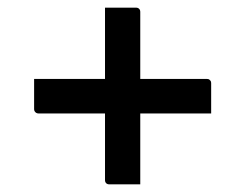

<svg xmlns="http://www.w3.org/2000/svg" viewBox="-20 -551 640 501"><path d="M254 -531Q277 -531 296 -531Q315 -531 335 -531Q340 -531 343 -528Q346 -525 346 -520Q346 -445 346 -370Q346 -295 346 -220Q346 -145 346 -70Q325 -70 306 -70Q287 -70 265 -70Q260 -70 257 -73Q254 -76 254 -81Q254 -139 254 -197.5Q254 -256 254 -315Q254 -374 254 -432Q254 -464 254 -489.5Q254 -515 254 -531ZM69 -345H520Q524 -345 526 -343.5Q528 -342 529.5 -340Q531 -338 531 -334Q531 -314 531 -294.5Q531 -275 531 -255H80Q77 -255 74.5 -256.5Q72 -258 70.5 -260.5Q69 -263 69 -266Q69 -286 69 -305.5Q69 -325 69 -345Z"/></svg>

Font: Recursive
Style: Regular
Weight: 400
Version: Version 1.085